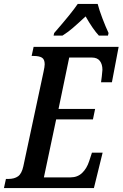

<svg xmlns="http://www.w3.org/2000/svg" viewBox="-38 -951 620 971"><path d="M-8 -46H3Q35 -46 53.5 -59.5Q72 -73 80 -110L182 -587Q188 -614 188 -626Q188 -651 174 -659.5Q160 -668 132 -668H122L132 -714H562L528 -535H473Q474 -540 477 -566Q480 -592 480 -598Q480 -626 467 -643Q454 -660 426 -660H312L258 -400H443L432 -347H246L184 -54H319Q354 -54 377.5 -76.5Q401 -99 413 -136L427 -179H481L437 0H-18ZM236 -784Q325 -886 355 -931H456Q464 -900 480 -858Q496 -816 511 -784L508 -771H462Q432 -803 395 -868Q353 -829 329 -808.5Q305 -788 278 -771H233Z"/></svg>

Font: Noto Serif CondSemiBold
Style: Italic
Weight: 600
Width: 3
Italic angle: -12°
Designer: Monotype Design Team
Foundry: Monotype Imaging Inc.
Version: Version 1.001